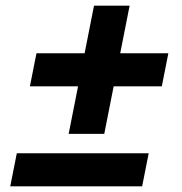

<svg xmlns="http://www.w3.org/2000/svg" viewBox="-20 -654 640 674"><path d="M346 -184H221L254 -351H85L108 -467H277L310 -634H435L402 -467H571L548 -351H379ZM479 0H16L39 -116H502Z"/></svg>

Font: IBM Plex Sans
Style: Italic
Weight: 400
Italic angle: -11.31°
Designer: Mike Abbink, Paul van der Laan, Pieter van Rosmalen
Foundry: Bold Monday
Version: Version 3.201